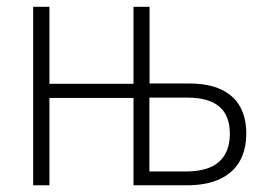

<svg xmlns="http://www.w3.org/2000/svg" viewBox="-20 -551 800 571"><path d="M424.8 -530.8V-302.7H542Q599.6 -302.7 637.5 -284.9Q675.3 -267.1 693.8 -234.1Q712.4 -201.2 712.4 -154.3Q712.4 -106 692.9 -71.5Q673.3 -37.1 634 -18.6Q594.7 0 536.1 0H377V-259.8H127V0H78.6V-530.8H127V-301.8H377V-530.8ZM537.1 -260.7H424.3V-41H531.7Q599.1 -41 631.3 -69.8Q663.6 -98.6 663.6 -153.3Q663.6 -207 632.3 -233.9Q601.1 -260.7 537.1 -260.7Z"/></svg>

Font: Open Sans SemiCondensed Light
Style: Regular
Weight: 300
Width: 4
Designer: Monotype Design Team
Foundry: Monotype Imaging Inc.
Version: Version 3.000